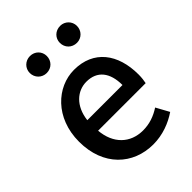

<svg xmlns="http://www.w3.org/2000/svg" viewBox="-226 -893 1019 1019"><g transform="rotate(-45 283.0 -383.5)"><path d="M317 14C388 14 452 -11 502 -45L462 -118C422 -92 380 -77 331 -77C236 -77 170 -140 161 -245H518C521 -259 524 -281 524 -304C524 -459 445 -564 299 -564C171 -564 48 -454 48 -275C48 -93 166 14 317 14ZM160 -325C171 -421 232 -473 301 -473C381 -473 424 -419 424 -325ZM185 -654C222 -654 249 -682 249 -718C249 -753 222 -781 185 -781C149 -781 121 -753 121 -718C121 -682 149 -654 185 -654ZM412 -654C447 -654 475 -682 475 -718C475 -753 447 -781 412 -781C374 -781 347 -753 347 -718C347 -682 374 -654 412 -654Z"/></g></svg>

Font: Noto Sans TC Medium
Style: Regular
Weight: 500
Designer: Ryoko NISHIZUKA 西塚涼子 (kana, bopomofo & ideographs); Paul D. Hunt (Latin, Greek & Cyrillic); Sandoll Communications 산돌커뮤니
Foundry: Adobe
Version: Version 2.004;hotconv 1.0.118;makeotfexe 2.5.65603